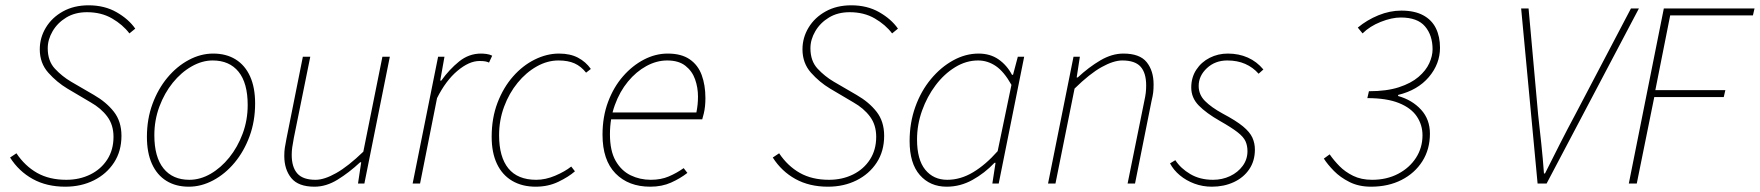

<svg xmlns="http://www.w3.org/2000/svg" viewBox="-20 -692 6636 724"><path d="M226 12Q156 12 103.5 -17Q51 -46 18 -98L42 -114Q74 -66 120 -40Q166 -14 230 -14Q280 -14 320.5 -34Q361 -54 384.5 -90.5Q408 -127 408 -176Q408 -221 384.5 -252.5Q361 -284 322 -306L234 -358Q194 -382 162 -418Q130 -454 130 -506Q130 -550 153 -588Q176 -626 217.5 -649Q259 -672 314 -672Q374 -672 419.5 -646Q465 -620 490 -584L468 -566Q443 -599 402.5 -622.5Q362 -646 308 -646Q263 -646 230 -626Q197 -606 178.5 -574.5Q160 -543 160 -510Q160 -462 187 -433Q214 -404 248 -384L334 -334Q381 -307 409.5 -270.5Q438 -234 438 -180Q438 -122 410 -79Q382 -36 334 -12Q286 12 226 12Z M692 12Q643 12 607.5 -10Q572 -32 553 -74Q534 -116 534 -176Q534 -243 555 -300Q576 -357 611.5 -399.5Q647 -442 692 -466Q737 -490 784 -490Q833 -490 868.5 -468Q904 -446 923 -404Q942 -362 942 -302Q942 -235 921 -178Q900 -121 864.5 -78.5Q829 -36 784 -12Q739 12 692 12ZM694 -14Q735 -14 774 -36.5Q813 -59 844.5 -98Q876 -137 895 -188Q914 -239 914 -296Q914 -379 879.5 -421.5Q845 -464 782 -464Q742 -464 702.5 -441.5Q663 -419 631.5 -380Q600 -341 581 -290Q562 -239 562 -182Q562 -100 596.5 -57Q631 -14 694 -14Z M1166 12Q1105 12 1078.5 -20.5Q1052 -53 1052 -104Q1052 -122 1054 -134.5Q1056 -147 1060 -168L1122 -478H1150L1088 -172Q1084 -150 1082 -136.5Q1080 -123 1080 -108Q1080 -62 1101 -38Q1122 -14 1170 -14Q1203 -14 1248 -39.5Q1293 -65 1350 -120L1422 -478H1450L1354 0H1330L1342 -80H1338Q1296 -41 1253 -14.5Q1210 12 1166 12Z M1536 0 1632 -478H1656L1640 -388H1644Q1674 -430 1711 -460Q1748 -490 1794 -490Q1803 -490 1814.5 -488.5Q1826 -487 1836 -482L1824 -456Q1818 -459 1810 -460.5Q1802 -462 1788 -462Q1749 -462 1705 -425Q1661 -388 1628 -322L1564 0Z M2000 12Q1949 12 1911.5 -10Q1874 -32 1854 -74Q1834 -116 1834 -176Q1834 -247 1856 -304.5Q1878 -362 1914.5 -403.5Q1951 -445 1996.5 -467.5Q2042 -490 2088 -490Q2130 -490 2159.5 -474.5Q2189 -459 2208 -432L2190 -418Q2171 -442 2146.5 -453Q2122 -464 2086 -464Q2044 -464 2004 -441.5Q1964 -419 1932 -380Q1900 -341 1881 -290Q1862 -239 1862 -182Q1862 -100 1897 -57Q1932 -14 2002 -14Q2037 -14 2073.5 -29.5Q2110 -45 2134 -64L2148 -46Q2124 -25 2085.5 -6.5Q2047 12 2000 12Z M2432 12Q2350 12 2301 -38Q2252 -88 2252 -184Q2252 -252 2273 -308Q2294 -364 2329.5 -404.5Q2365 -445 2408.5 -467.5Q2452 -490 2498 -490Q2549 -490 2580.5 -468.5Q2612 -447 2626 -409Q2640 -371 2640 -322Q2640 -306 2638.5 -291.5Q2637 -277 2634 -264.5Q2631 -252 2628 -242H2276L2282 -268H2606Q2609 -283 2610.5 -297.5Q2612 -312 2612 -328Q2612 -362 2601 -393Q2590 -424 2564.5 -444Q2539 -464 2496 -464Q2456 -464 2417.5 -443Q2379 -422 2348 -384.5Q2317 -347 2298.5 -296Q2280 -245 2280 -186Q2280 -123 2301.5 -85.5Q2323 -48 2358 -31Q2393 -14 2434 -14Q2472 -14 2501.5 -26.5Q2531 -39 2558 -58L2572 -40Q2545 -19 2510.5 -3.5Q2476 12 2432 12Z M3102 12Q3032 12 2979.5 -17Q2927 -46 2894 -98L2918 -114Q2950 -66 2996 -40Q3042 -14 3106 -14Q3156 -14 3196.5 -34Q3237 -54 3260.5 -90.5Q3284 -127 3284 -176Q3284 -221 3260.5 -252.5Q3237 -284 3198 -306L3110 -358Q3070 -382 3038 -418Q3006 -454 3006 -506Q3006 -550 3029 -588Q3052 -626 3093.5 -649Q3135 -672 3190 -672Q3250 -672 3295.5 -646Q3341 -620 3366 -584L3344 -566Q3319 -599 3278.5 -622.5Q3238 -646 3184 -646Q3139 -646 3106 -626Q3073 -606 3054.5 -574.5Q3036 -543 3036 -510Q3036 -462 3063 -433Q3090 -404 3124 -384L3210 -334Q3257 -307 3285.5 -270.5Q3314 -234 3314 -180Q3314 -122 3286 -79Q3258 -36 3210 -12Q3162 12 3102 12Z M3550 12Q3487 12 3448.5 -32Q3410 -76 3410 -160Q3410 -229 3431.5 -289Q3453 -349 3490.5 -394Q3528 -439 3574.5 -464.5Q3621 -490 3670 -490Q3714 -490 3745.5 -468Q3777 -446 3796 -410H3800L3818 -478H3842L3746 0H3722L3734 -78H3730Q3693 -39 3647 -13.5Q3601 12 3550 12ZM3552 -14Q3602 -14 3649.5 -42.5Q3697 -71 3742 -122L3794 -372Q3766 -422 3735 -443Q3704 -464 3668 -464Q3623 -464 3581.5 -438.5Q3540 -413 3508 -370.5Q3476 -328 3457 -275Q3438 -222 3438 -166Q3438 -90 3469 -52Q3500 -14 3552 -14Z M3932 0 4028 -478H4052L4040 -400H4044Q4086 -439 4129.5 -464.5Q4173 -490 4216 -490Q4278 -490 4304 -457.5Q4330 -425 4330 -374Q4330 -356 4328.5 -343.5Q4327 -331 4322 -310L4260 0H4232L4294 -306Q4299 -329 4300.5 -342Q4302 -355 4302 -370Q4302 -417 4281 -440.5Q4260 -464 4212 -464Q4179 -464 4134 -439Q4089 -414 4032 -358L3960 0Z M4550 12Q4515 12 4484 0.5Q4453 -11 4429 -31Q4405 -51 4392 -76L4412 -88Q4432 -57 4468.5 -35.5Q4505 -14 4554 -14Q4589 -14 4618.5 -28Q4648 -42 4666 -66.5Q4684 -91 4684 -122Q4684 -143 4676.5 -159.5Q4669 -176 4646.5 -193.5Q4624 -211 4580 -236Q4529 -265 4500.5 -294Q4472 -323 4472 -362Q4472 -400 4491 -429Q4510 -458 4541.5 -474Q4573 -490 4610 -490Q4651 -490 4685 -475Q4719 -460 4744 -430L4726 -414Q4705 -438 4675.5 -451Q4646 -464 4608 -464Q4562 -464 4531 -435Q4500 -406 4500 -368Q4500 -335 4524 -311Q4548 -287 4590 -264Q4641 -237 4667 -215.5Q4693 -194 4702.5 -173Q4712 -152 4712 -128Q4712 -85 4690.5 -53.5Q4669 -22 4632 -5Q4595 12 4550 12Z M5150 12Q5104 12 5069 -5.5Q5034 -23 5010 -47.5Q4986 -72 4972 -94L4994 -110Q5009 -88 5030.5 -66Q5052 -44 5082.5 -29Q5113 -14 5154 -14Q5209 -14 5252 -36.5Q5295 -59 5319.5 -97Q5344 -135 5344 -182Q5344 -221 5322.5 -253Q5301 -285 5255 -303.5Q5209 -322 5136 -322L5142 -348Q5209 -348 5255 -363Q5301 -378 5329 -402Q5357 -426 5369.5 -453.5Q5382 -481 5382 -506Q5382 -559 5353.5 -592.5Q5325 -626 5262 -626Q5228 -626 5186.5 -609.5Q5145 -593 5118 -566L5100 -588Q5135 -617 5178 -634.5Q5221 -652 5264 -652Q5314 -652 5346.5 -634.5Q5379 -617 5394.5 -585.5Q5410 -554 5410 -512Q5410 -451 5368 -401.5Q5326 -352 5252 -334V-330Q5305 -315 5338.5 -278.5Q5372 -242 5372 -188Q5372 -129 5343.5 -84Q5315 -39 5265 -13.5Q5215 12 5150 12Z M5778 0 5716 -660H5744L5780 -260Q5786 -206 5792 -150Q5798 -94 5802 -38H5806Q5833 -92 5862.5 -150Q5892 -208 5920 -260L6130 -660H6160L5812 0Z M6122 0 6254 -660H6596L6590 -634H6278L6222 -352H6486L6480 -326H6218L6152 0Z"/></svg>

Font: Source Sans 3 VF
Style: Italic
Weight: 200
Italic angle: -11°
Designer: Paul D. Hunt
Foundry: Adobe Systems Incorporated
Version: Version 3.042;hotconv 1.0.118;makeotfexe 2.5.65603